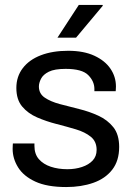

<svg xmlns="http://www.w3.org/2000/svg" viewBox="-20 -743 540 775"><path d="M247 12Q170 12 122.5 -10Q75 -32 53 -67.5Q31 -103 31 -142Q31 -152 31.5 -157Q32 -162 32 -164H119V-154Q119 -121 137 -100.5Q155 -80 185 -70Q215 -60 252 -60Q284 -60 311 -69Q338 -78 354 -95Q370 -112 370 -138Q370 -172 346.5 -191Q323 -210 286 -221Q249 -232 208 -242.5Q167 -253 130 -269Q93 -285 69.5 -313Q46 -341 46 -388Q46 -434 72 -468Q98 -502 145 -520Q192 -538 255 -538Q318 -538 361 -518Q404 -498 426 -465.5Q448 -433 448 -394Q448 -389 447.5 -382.5Q447 -376 447 -375H361V-384Q361 -415 336 -440Q311 -465 245 -465Q200 -465 177 -453.5Q154 -442 145.5 -425Q137 -408 137 -394Q137 -365 160.5 -349Q184 -333 221 -323Q258 -313 299 -303Q340 -293 377 -276Q414 -259 437.5 -229.5Q461 -200 461 -150Q461 -94 433 -58Q405 -22 356.5 -5Q308 12 247 12ZM212 -591 298 -723H394L395 -720L287 -591Z"/></svg>

Font: Archivo VF Beta
Style: Regular
Weight: 400
Designer: Hector Gatti
Foundry: Omnibus-Type
Version: Version 1.002